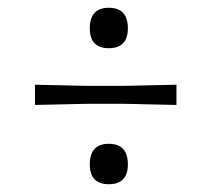

<svg xmlns="http://www.w3.org/2000/svg" viewBox="-20 -510 544 494"><path d="M70 -292Q116 -291 141.5 -290.5Q167 -290 183 -289.5Q199 -289 214 -289Q229 -289 252 -289Q275 -289 289.5 -289Q304 -289 320 -289.5Q336 -290 362 -290.5Q388 -291 434 -292V-240Q388 -241 362.5 -241.5Q337 -242 321 -242.5Q305 -243 290.5 -243Q276 -243 252 -243Q229 -243 214 -243Q199 -243 183 -242.5Q167 -242 141 -241.5Q115 -241 70 -240ZM260 -36Q211 -36 211 -87Q211 -140 260 -140Q309 -140 309 -87Q309 -36 260 -36ZM260 -386Q211 -386 211 -437Q211 -490 260 -490Q309 -490 309 -437Q309 -386 260 -386Z"/></svg>

Font: Ojuju ExtraLight
Style: Regular
Weight: 400
Version: Version 1.000